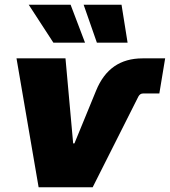

<svg xmlns="http://www.w3.org/2000/svg" viewBox="-20 -786 713 806"><path d="M142.1 0 49.3 -541H254.9L287.1 -184.1H292.5L383.3 -405.3Q411.1 -473.6 459.7 -507.3Q508.3 -541 578.6 -541H673.3L648.9 -393.6H580.6Q574.2 -393.6 569.3 -390.4Q564.5 -387.2 561 -380.9L369.1 0ZM386.7 -606.9 331.1 -766.1H490.2L515.6 -606.9ZM204.1 -606.9 100.6 -766.1H276.4L336.9 -606.9Z"/></svg>

Font: Inter 17pt Black
Style: Italic
Weight: 900
Italic angle: -9.3988°
Version: Version 4.001;git-66647c0bb